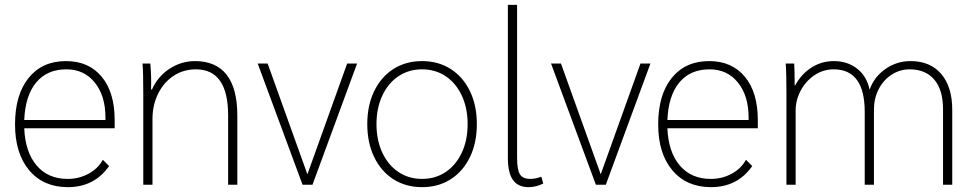

<svg xmlns="http://www.w3.org/2000/svg" viewBox="-20 -762 4023 792"><path d="M453 -233H80Q84 -135 131 -79.5Q178 -24 259 -24Q306 -24 345.5 -45.5Q385 -67 404 -103L430 -77Q369 10 260 10Q159 10 100.5 -59.5Q42 -129 42 -249Q42 -371 98 -440.5Q154 -510 252 -510Q346 -510 399.5 -445.5Q453 -381 453 -267ZM415 -277Q415 -367 371 -421.5Q327 -476 254 -476Q174 -476 129 -421.5Q84 -367 80 -267H415Z M571 -380Q571 -463 568 -500H600Q605 -444 603 -393H607Q631 -447 679.5 -478.5Q728 -510 784 -510Q871 -510 915 -453.5Q959 -397 959 -285V0H921V-286Q921 -476 788 -476Q737 -476 696.5 -449.5Q656 -423 632.5 -376Q609 -329 609 -272V0H571Z M1453 -500 1269 0H1228L1043 -500H1084L1248 -43L1412 -500Z M1495 -250Q1495 -327 1523.5 -386Q1552 -445 1603 -477.5Q1654 -510 1721 -510Q1788 -510 1839 -477.5Q1890 -445 1918.5 -386Q1947 -327 1947 -250Q1947 -173 1918.5 -114Q1890 -55 1839 -22.5Q1788 10 1721 10Q1654 10 1603 -22.5Q1552 -55 1523.5 -114Q1495 -173 1495 -250ZM1909 -250Q1909 -316 1885 -367.5Q1861 -419 1818.5 -447.5Q1776 -476 1721 -476Q1666 -476 1623.5 -447.5Q1581 -419 1557 -367.5Q1533 -316 1533 -250Q1533 -184 1557 -132.5Q1581 -81 1623.5 -52.5Q1666 -24 1721 -24Q1776 -24 1818.5 -52.5Q1861 -81 1885 -132.5Q1909 -184 1909 -250Z M2075 -110V-742H2113V-111Q2113 -61 2125 -42.5Q2137 -24 2168 -24Q2189 -24 2213 -33L2221 -5Q2191 10 2160 10Q2117 10 2096 -19.5Q2075 -49 2075 -110Z M2663 -500 2479 0H2438L2253 -500H2294L2458 -43L2622 -500Z M3106 -233H2733Q2737 -135 2784 -79.5Q2831 -24 2912 -24Q2959 -24 2998.5 -45.5Q3038 -67 3057 -103L3083 -77Q3022 10 2913 10Q2812 10 2753.5 -59.5Q2695 -129 2695 -249Q2695 -371 2751 -440.5Q2807 -510 2905 -510Q2999 -510 3052.5 -445.5Q3106 -381 3106 -267ZM3068 -277Q3068 -367 3024 -421.5Q2980 -476 2907 -476Q2827 -476 2782 -421.5Q2737 -367 2733 -267H3068Z M3224 -380Q3224 -464 3221 -500H3256Q3258 -476 3258 -410H3260Q3286 -457 3327.5 -483.5Q3369 -510 3420 -510Q3476 -510 3516 -478.5Q3556 -447 3567 -392Q3586 -445 3632.5 -477.5Q3679 -510 3736 -510Q3817 -510 3862.5 -457Q3908 -404 3908 -309V0H3870V-311Q3870 -391 3834 -433.5Q3798 -476 3732 -476Q3692 -476 3658 -454Q3624 -432 3604.5 -394Q3585 -356 3585 -310V0H3547V-300Q3547 -476 3419 -476Q3376 -476 3340 -452Q3304 -428 3283 -388.5Q3262 -349 3262 -307V0H3224Z"/></svg>

Font: Sarabun Thin
Style: Regular
Weight: 250
Designer: Suppakit Chalermlarp | Katatrad Co.,Ltd.
Foundry: Cadson Demak Co.,Ltd.
Version: Version 1.000; ttfautohint (v1.6)